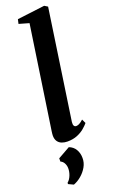

<svg xmlns="http://www.w3.org/2000/svg" viewBox="-203 -859 694 1172"><g transform="rotate(-20 144.0 -273.0)"><path d="M176 -93Q174 -76 178.8 -68Q183.5 -60 193 -60Q201.5 -60 212.2 -65Q223 -70 239.5 -85L252 -58.5Q241 -45 222 -28.8Q203 -12.5 175.2 -1Q147.5 10.5 110.5 10.5Q91.5 10.5 74.8 4.2Q58 -2 48 -16.5Q38 -31 38 -54Q38 -59 38.8 -66.5Q39.5 -74 40.8 -82.2Q42 -90.5 43 -97L139.5 -748L74.5 -766.5L81 -795L259.5 -817L280.5 -804ZM57 271 24 255.5 24.5 247Q40 234.5 49.5 211Q59 187.5 58.5 163.5Q58 146.5 50.2 131.8Q42.5 117 27.5 110.5V89.5L105.5 45.5Q133 55.5 147.5 79.8Q162 104 162 135.5Q162.5 166 147 193.2Q131.5 220.5 107.2 241Q83 261.5 57 271Z"/></g></svg>

Font: Merriweather 72pt
Style: Bold Italic
Weight: 700
Italic angle: -7.8°
Version: Version 2.101